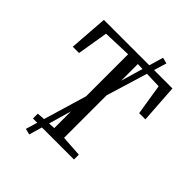

<svg xmlns="http://www.w3.org/2000/svg" viewBox="-255 -970 1190 1190"><g transform="rotate(45 340.0 -374.5)"><path d="M297.5 -51.5V-698.5L110.5 -692L77 -489H22L40.5 -743H641.5L658.5 -489H604L571.5 -692L383 -698.5V-51.5L521.5 -42.5V0H162V-42.5ZM176.5 76.5 314 -385.5 343 -415.5 466 -836.5 505.5 -826 378 -407.5 348 -373.5 215.5 86.5Z"/></g></svg>

Font: Merriweather 20pt Light
Style: Regular
Weight: 300
Version: Version 2.100